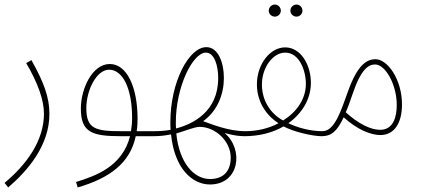

<svg xmlns="http://www.w3.org/2000/svg" viewBox="-32 -593 1859 843"><path d="M4 230C90 156 185 46 185 -93C185 -166 160 -233 106 -329L83 -316C134 -229 161 -154 161 -94C161 26 83 131 -12 210Z M309 230C450 189 539 123 564 5H640C653 5 660 2 660 -6C660 -15 653 -17 644 -17H568C571 -34 572 -52 572 -71C572 -211 525 -312 450 -312C374 -312 323 -205 323 -116C323 -11 373 5 500 5H539C505 138 389 179 302 206ZM499 -17C388 -17 347 -27 347 -118C347 -197 392 -287 447 -287C505 -287 548 -209 548 -75C548 -54 546 -35 543 -17Z M640 5C673 5 693 2 719 -3C734 147 812 217 890 217C1019 217 1040 63 954 -9C991 1 1017 5 1041 5C1054 5 1061 2 1061 -6C1061 -15 1054 -17 1045 -17C971 -17 899 -47 860 -61C924 -107 951 -181 951 -251C951 -318 926 -386 874 -386C797 -386 716 -232 716 -57C716 -45 716 -34 717 -23C695 -19 672 -17 644 -17ZM740 -55C740 -214 815 -362 872 -362C909 -362 926 -306 926 -250C926 -102 814 -48 741 -29C740 -37 740 -46 740 -55ZM890 193C819 193 755 122 742 -7C780 -18 823 -36 844 -36C913 -36 981 26 981 99C981 153 954 193 890 193Z M1270 -520C1284 -520 1296 -532 1296 -546C1296 -561 1284 -573 1270 -573C1255 -573 1243 -561 1243 -546C1243 -532 1255 -520 1270 -520ZM1175 -520C1189 -520 1201 -532 1201 -546C1201 -561 1189 -573 1175 -573C1160 -573 1148 -561 1148 -546C1148 -532 1160 -520 1175 -520Z M1041 5C1100 5 1161 -8 1213 -38C1257 -14 1341 5 1380 5C1393 5 1400 2 1400 -6C1400 -15 1393 -17 1384 -17C1327 -17 1271 -34 1234 -52C1292 -93 1333 -156 1333 -229C1333 -308 1289 -385 1220 -385C1155 -385 1096 -313 1096 -222C1096 -136 1149 -77 1191 -52C1146 -28 1094 -17 1045 -17ZM1118 -222C1118 -299 1168 -362 1220 -362C1283 -362 1311 -282 1311 -225C1311 -157 1269 -100 1211 -64C1157 -93 1118 -150 1118 -222Z M1380 5C1421 5 1447 -14 1477 -78C1536 -24 1596 0 1638 0C1700 0 1733 -54 1733 -134C1733 -245 1669 -333 1617 -333C1576 -333 1537 -305 1497 -195C1467 -113 1439 -17 1384 -17ZM1516 -180C1553 -291 1587 -310 1615 -310C1660 -310 1710 -222 1710 -132C1710 -78 1694 -23 1637 -23C1596 -23 1542 -49 1486 -100C1496 -122 1505 -148 1516 -180Z"/></svg>

Font: Noto Sans Arabic ExtCond Thin
Style: Regular
Weight: 100
Width: 2
Designer: Monotype Design Team, Nadine Chahine, Nizar Qandah and Khaled Hosny
Foundry: Monotype Imaging Inc.
Version: Version 2.012